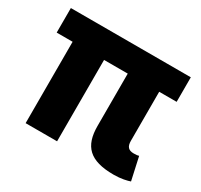

<svg xmlns="http://www.w3.org/2000/svg" viewBox="-121 -700 895 857"><g transform="rotate(30 326.5 -271.5)"><path d="M553.2 2.9C591.8 2.9 621.1 -4.4 636.2 -9.8L610.4 -127C605 -125 597.7 -124 583.5 -124C556.6 -124 544.9 -137.2 544.9 -166.5V-419.4H634.8V-545.9H16.6V-419.4H98.6V0H260.7V-419.4H382.8V-149.9C382.8 -45.4 429.7 2.9 553.2 2.9Z"/></g></svg>

Font: Inter ExtraBold
Style: Regular
Weight: 800
Designer: Rasmus Andersson
Foundry: rsms
Version: Version 4.001;git-9221beed3